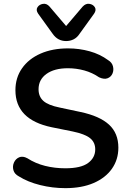

<svg xmlns="http://www.w3.org/2000/svg" viewBox="-20 -966 669 996"><path d="M319 10Q252 10 188 -6Q124 -22 78 -51Q55 -63 49.5 -83.5Q44 -104 52.5 -123Q61 -142 79.5 -150Q98 -158 122 -145Q164 -118 214 -105.5Q264 -93 319 -93Q400 -93 437 -120.5Q474 -148 474 -191Q474 -228 447 -249.5Q420 -271 357 -284L248 -306Q60 -345 60 -498Q60 -563 94.5 -612Q129 -661 190.5 -688Q252 -715 333 -715Q391 -715 445 -700Q499 -685 541 -654Q561 -642 566 -622Q571 -602 563.5 -584.5Q556 -567 538 -560Q520 -553 494 -565Q459 -589 417.5 -600.5Q376 -612 332 -612Q262 -612 221 -582.5Q180 -553 180 -503Q180 -465 205 -442.5Q230 -420 290 -408L398 -385Q497 -364 545.5 -319.5Q594 -275 594 -200Q594 -138 560.5 -90.5Q527 -43 465.5 -16.5Q404 10 319 10ZM323 -753Q302 -753 284.5 -762Q267 -771 253 -791L178 -895Q165 -914 174.5 -928.5Q184 -943 203 -946Q222 -949 237 -932L323 -831L409 -932Q425 -949 444 -946Q463 -943 472 -928.5Q481 -914 468 -895L393 -791Q380 -771 362 -762Q344 -753 323 -753Z"/></svg>

Font: Chiron GoRound TC M
Style: Regular
Weight: 500
Designer: Ryoko NISHIZUKA 西塚涼子 (kana, bopomofo & ideographs); Paul D. Hunt (Latin, Greek & Cyrillic); Sandoll Communications 산돌커뮤니
Foundry: Adobe
Version: Version 1.000;hotconv 1.1.1;makeotfexe 2.6.0